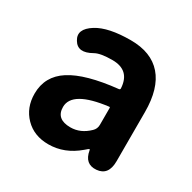

<svg xmlns="http://www.w3.org/2000/svg" viewBox="-135 -710 860 859"><g transform="rotate(30 295.5 -280.0)"><path d="M217 14Q143 14 97 -33Q51 -80 51 -152Q51 -242 128 -291.5Q205 -341 368 -358Q374 -359 374 -365Q369 -456 278 -456Q216 -456 190 -441Q125 -404 97 -451Q68 -498 132 -538Q190 -574 305 -574Q411 -574 465.5 -511.5Q520 -449 520 -327V-73Q520 0 461 5Q402 10 391 -55Q390 -60 388 -60Q386 -60 369 -45Q300 14 217 14ZM265 -101Q317 -101 359 -142Q374 -156 374 -177V-264Q374 -269 369 -268Q191 -246 191 -164Q191 -101 265 -101Z"/></g></svg>

Font: Resource Han Rounded JP
Style: Bold
Weight: 700
Designer: Cyano Hao (round all glyphs); Ryoko NISHIZUKA 西塚涼子 (kana, bopomofo & ideographs); Paul D. Hunt (Latin, Greek & Cyrillic)
Foundry: Cyano Hao
Version: 0.990